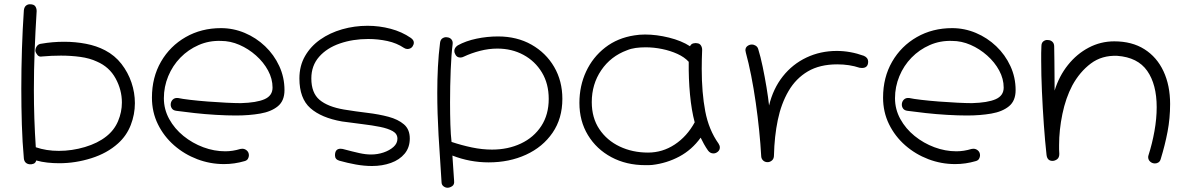

<svg xmlns="http://www.w3.org/2000/svg" viewBox="-20 -693 5591 901"><path d="M119 78Q95 75 92 51Q85 -26 82.5 -109Q80 -192 80 -277Q80 -370 83 -463.5Q86 -557 92 -645Q94 -660 102 -666.5Q110 -673 120 -673Q139 -673 145.5 -663.5Q152 -654 152 -641Q146 -546 142.5 -454Q139 -362 139 -271Q139 -136 148 -2Q197 15 256 15Q318 15 378.5 -3Q439 -21 479 -53Q516 -82 534 -124.5Q552 -167 552 -212Q552 -271 522.5 -325Q493 -379 435 -404Q401 -420 357 -426Q313 -432 266 -432Q244 -432 221.5 -431Q199 -430 178 -428Q164 -425 156 -434.5Q148 -444 146 -454Q146 -467 153.5 -477Q161 -487 175 -488Q226 -497 281 -497Q334 -497 383.5 -487.5Q433 -478 473 -457Q519 -433 550 -393Q581 -353 597 -305.5Q613 -258 613 -209Q613 -156 593.5 -106Q574 -56 534 -20Q483 26 408.5 49.5Q334 73 258 73Q230 73 202.5 70Q175 67 150 60Q147 72 137 75.5Q127 79 119 78Z M1128 63Q1104 70 1080 73.5Q1056 77 1031 77Q966 77 905.5 54Q845 31 797 -11Q749 -53 721 -110Q693 -167 693 -235Q693 -330 735.5 -403.5Q778 -477 851.5 -519Q925 -561 1017 -561Q1075 -561 1128.5 -538.5Q1182 -516 1224 -476Q1266 -436 1290.5 -383Q1315 -330 1315 -270Q1315 -220 1284 -194.5Q1253 -169 1201 -160Q1149 -151 1087 -151Q1045 -151 993.5 -154Q942 -157 892.5 -162.5Q843 -168 807 -173Q793 -175 787 -183.5Q781 -192 781 -202Q781 -216 790.5 -225.5Q800 -235 816 -233Q834 -229 872 -224.5Q910 -220 955.5 -216.5Q1001 -213 1042.5 -211Q1084 -209 1110 -209Q1184 -211 1221.5 -227.5Q1259 -244 1259 -282Q1259 -323 1238 -362Q1217 -401 1181.5 -432.5Q1146 -464 1103.5 -482.5Q1061 -501 1017 -501Q961 -503 912 -481.5Q863 -460 826.5 -422.5Q790 -385 769.5 -335.5Q749 -286 749 -232Q749 -180 774 -134.5Q799 -89 841 -55Q883 -21 934 -2Q985 17 1037 17Q1072 17 1108 6Q1111 5 1117 5Q1129 5 1138.5 13.5Q1148 22 1148 36Q1148 44 1143.5 52Q1139 60 1128 63Z M1726 86Q1689 86 1650 79Q1611 72 1572 61Q1552 55 1552 36Q1552 5 1578 5Q1584 5 1588 6Q1637 19 1666.5 25.5Q1696 32 1721 32Q1752 32 1780 22.5Q1808 13 1826.5 -3.5Q1845 -20 1845 -42Q1845 -65 1823 -77.5Q1801 -90 1764 -97.5Q1727 -105 1680.5 -110.5Q1634 -116 1585 -123Q1488 -140 1436.5 -185.5Q1385 -231 1385 -325Q1385 -384 1411.5 -430Q1438 -476 1483 -507.5Q1528 -539 1585.5 -555.5Q1643 -572 1705 -572Q1760 -572 1813 -558Q1866 -544 1908 -515Q1922 -505 1922 -493Q1922 -484 1916 -475Q1911 -468 1904.5 -465.5Q1898 -463 1892 -463Q1884 -463 1876 -468Q1842 -491 1798 -500.5Q1754 -510 1708 -510Q1636 -510 1575 -489Q1514 -468 1477.5 -426.5Q1441 -385 1441 -325Q1441 -257 1479.5 -224.5Q1518 -192 1594 -179Q1649 -170 1703.5 -163.5Q1758 -157 1803 -145Q1848 -133 1875.5 -109.5Q1903 -86 1903 -43Q1903 -1 1879 28Q1855 57 1814.5 71.5Q1774 86 1726 86Z M2080 188Q2070 188 2061 181Q2052 174 2052 161Q2044 46 2038 -58.5Q2032 -163 2032 -258Q2032 -320 2035 -378.5Q2038 -437 2045 -492Q2047 -508 2057.5 -514Q2068 -520 2078 -518Q2091 -517 2098.5 -508Q2106 -499 2104 -485Q2098 -439 2095 -364Q2092 -289 2092 -212Q2092 -158 2093.5 -109Q2095 -60 2099 -27Q2147 -11 2195 -1Q2243 9 2289 9Q2364 9 2424.5 -19.5Q2485 -48 2520 -101.5Q2555 -155 2555 -229Q2555 -300 2523 -353Q2491 -406 2436.5 -435.5Q2382 -465 2314 -465Q2274 -465 2233 -454.5Q2192 -444 2156 -427Q2149 -423 2140 -423Q2123 -423 2116 -439Q2112 -446 2112 -454Q2112 -469 2128 -480Q2166 -501 2216 -511.5Q2266 -522 2317 -522Q2406 -522 2474 -483.5Q2542 -445 2580.5 -379Q2619 -313 2619 -229Q2619 -137 2573 -70Q2527 -3 2448.5 33Q2370 69 2273 69Q2185 69 2103 37L2111 156Q2113 173 2102 180.5Q2091 188 2080 188Z M3041 81Q3033 82 3024.5 82Q3016 82 3008 82Q2919 82 2849 44.5Q2779 7 2739 -59Q2699 -125 2699 -210Q2699 -290 2730.5 -357.5Q2762 -425 2820 -470Q2878 -515 2957 -527Q2968 -529 2981 -530Q2994 -531 3007 -531Q3061 -531 3119.5 -516.5Q3178 -502 3218 -476Q3223 -487 3234 -489.5Q3245 -492 3252 -490Q3263 -489 3269 -480Q3275 -471 3275 -459Q3274 -436 3273.5 -414Q3273 -392 3273 -370Q3273 -258 3289.5 -171Q3306 -84 3352 -19Q3358 -10 3358 -1Q3358 11 3348.5 19Q3339 27 3328 27Q3313 27 3303 14Q3293 0 3283.5 -17Q3274 -34 3268 -47Q3227 10 3168 41.5Q3109 73 3041 81ZM3021 23Q3089 23 3146.5 -15Q3204 -53 3240 -119Q3225 -175 3218 -249Q3211 -323 3212 -403Q3192 -425 3159 -440Q3126 -455 3087 -463Q3048 -471 3010 -471Q2985 -471 2963 -468Q2941 -465 2922 -457Q2846 -429 2801.5 -363.5Q2757 -298 2757 -214Q2757 -140 2792.5 -87Q2828 -34 2888 -5.5Q2948 23 3021 23Z M3582 68Q3569 68 3560.5 59.5Q3552 51 3552 38Q3549 -17 3542.5 -81Q3536 -145 3526.5 -211.5Q3517 -278 3505 -338.5Q3493 -399 3480 -446Q3478 -454 3478 -457Q3478 -470 3487.5 -477Q3497 -484 3508 -484Q3518 -484 3526.5 -478.5Q3535 -473 3538 -463Q3549 -428 3559 -380Q3569 -332 3577 -283.5Q3585 -235 3589 -198Q3608 -277 3653.5 -334.5Q3699 -392 3764.5 -423Q3830 -454 3907 -454Q3970 -454 4034 -431Q4054 -422 4054 -404Q4054 -374 4025 -374Q4018 -374 4014 -375Q3966 -391 3909 -391Q3827 -391 3771 -358Q3715 -325 3680.5 -266Q3646 -207 3630 -130Q3614 -53 3612 36Q3612 52 3602.5 60Q3593 68 3582 68Z M4559 63Q4535 70 4511 73.5Q4487 77 4462 77Q4397 77 4336.5 54Q4276 31 4228 -11Q4180 -53 4152 -110Q4124 -167 4124 -235Q4124 -330 4166.5 -403.5Q4209 -477 4282.5 -519Q4356 -561 4448 -561Q4506 -561 4559.5 -538.5Q4613 -516 4655 -476Q4697 -436 4721.5 -383Q4746 -330 4746 -270Q4746 -220 4715 -194.5Q4684 -169 4632 -160Q4580 -151 4518 -151Q4476 -151 4424.5 -154Q4373 -157 4323.5 -162.5Q4274 -168 4238 -173Q4224 -175 4218 -183.5Q4212 -192 4212 -202Q4212 -216 4221.5 -225.5Q4231 -235 4247 -233Q4265 -229 4303 -224.5Q4341 -220 4386.5 -216.5Q4432 -213 4473.5 -211Q4515 -209 4541 -209Q4615 -211 4652.5 -227.5Q4690 -244 4690 -282Q4690 -323 4669 -362Q4648 -401 4612.5 -432.5Q4577 -464 4534.5 -482.5Q4492 -501 4448 -501Q4392 -503 4343 -481.5Q4294 -460 4257.5 -422.5Q4221 -385 4200.5 -335.5Q4180 -286 4180 -232Q4180 -180 4205 -134.5Q4230 -89 4272 -55Q4314 -21 4365 -2Q4416 17 4468 17Q4503 17 4539 6Q4542 5 4548 5Q4560 5 4569.5 13.5Q4579 22 4579 36Q4579 44 4574.5 52Q4570 60 4559 63Z M5400 74Q5387 74 5377.5 65.5Q5368 57 5368 44Q5368 40 5370 34Q5387 -19 5397.5 -77.5Q5408 -136 5408 -190Q5408 -297 5363.5 -360.5Q5319 -424 5223 -431Q5151 -434 5099 -395Q5047 -356 5012 -292Q4981 -233 4965.5 -158Q4950 -83 4950 -12Q4950 -2 4950 8.5Q4950 19 4951 29Q4951 47 4940.5 54.5Q4930 62 4919 62Q4894 62 4891 33Q4884 -30 4878.5 -107.5Q4873 -185 4869.5 -263.5Q4866 -342 4866 -408Q4866 -427 4866 -444Q4866 -461 4867 -476Q4867 -493 4877.5 -500Q4888 -507 4898 -505Q4910 -505 4918.5 -497Q4927 -489 4927 -475Q4928 -436 4928 -407Q4928 -378 4928.5 -347Q4929 -316 4929 -268Q4950 -336 4991.5 -388Q5033 -440 5089 -469.5Q5145 -499 5209 -499Q5292 -499 5350.5 -462Q5409 -425 5440 -358.5Q5471 -292 5471 -205Q5471 -138 5459 -75Q5447 -12 5427 53Q5424 64 5416.5 69Q5409 74 5400 74Z"/></svg>

Font: Hachi Maru Pop
Style: Regular
Weight: 400
Designer: Nontynet
Foundry: Nontynet
Version: Version 1.300